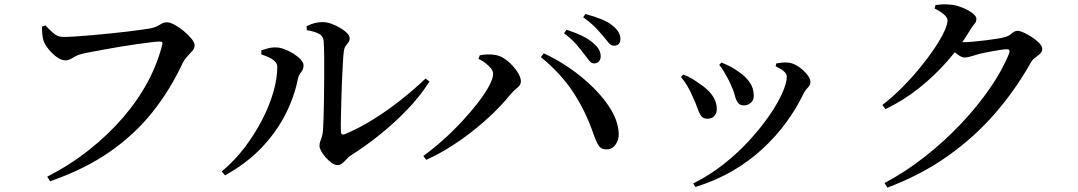

<svg xmlns="http://www.w3.org/2000/svg" viewBox="-20 -803 4930 878"><path d="M196 5Q301 -49 388 -118Q475 -187 543 -266Q611 -345 656 -429.5Q701 -514 722 -599Q724 -607 721 -610Q718 -613 711 -613Q697 -613 669 -609.5Q641 -606 605 -601Q569 -596 530.5 -589.5Q492 -583 456 -576.5Q420 -570 391.5 -564.5Q363 -559 349 -555Q331 -550 313 -538.5Q295 -527 279 -527Q260 -527 239 -542.5Q218 -558 201 -579.5Q184 -601 179 -617Q175 -632 173.5 -646.5Q172 -661 172 -681L188 -687Q205 -668 224.5 -651Q244 -634 271 -634Q288 -634 320.5 -636Q353 -638 394.5 -641.5Q436 -645 479 -649.5Q522 -654 561.5 -658.5Q601 -663 630.5 -667.5Q660 -672 672 -674Q690 -678 701 -684.5Q712 -691 721.5 -696Q731 -701 743 -701Q758 -701 779 -689.5Q800 -678 821 -660.5Q842 -643 856 -625.5Q870 -608 870 -596Q870 -582 859.5 -570Q849 -558 836.5 -545Q824 -532 816 -516Q759 -393 677 -290Q595 -187 480 -107.5Q365 -28 209 26Z M1523 -48Q1511 -48 1497 -58Q1483 -68 1470 -82.5Q1457 -97 1449 -111.5Q1441 -126 1441 -136Q1441 -146 1444 -154.5Q1447 -163 1451 -175Q1455 -187 1457 -206Q1458 -222 1459.5 -259Q1461 -296 1461.5 -345Q1462 -394 1462.5 -445.5Q1463 -497 1462.5 -542Q1462 -587 1460 -616Q1459 -637 1439.5 -648Q1420 -659 1383 -665L1382 -683Q1404 -694 1421 -698Q1438 -702 1456 -702Q1474 -702 1495 -694.5Q1516 -687 1535.5 -675.5Q1555 -664 1567 -651.5Q1579 -639 1579 -628Q1579 -616 1573 -609Q1567 -602 1560.5 -592.5Q1554 -583 1552 -566Q1550 -551 1548 -516Q1546 -481 1544 -437Q1542 -393 1541 -347.5Q1540 -302 1539 -263.5Q1538 -225 1539 -203Q1539 -182 1558 -190Q1621 -216 1686 -256.5Q1751 -297 1812.5 -345.5Q1874 -394 1926 -444L1944 -430Q1902 -364 1843 -302.5Q1784 -241 1718 -188Q1652 -135 1587 -94Q1575 -87 1565.5 -76Q1556 -65 1545.5 -56.5Q1535 -48 1523 -48ZM994 -19Q1053 -68 1099.5 -129.5Q1146 -191 1179.5 -256.5Q1213 -322 1230.5 -383.5Q1248 -445 1248 -496Q1248 -512 1236.5 -523Q1225 -534 1208 -541.5Q1191 -549 1175 -554V-573Q1190 -578 1207.5 -582.5Q1225 -587 1244 -586Q1260 -586 1281 -578Q1302 -570 1322 -557.5Q1342 -545 1355 -531Q1368 -517 1368 -504Q1368 -486 1357 -473Q1346 -460 1342 -441Q1326 -360 1285 -279.5Q1244 -199 1176 -127.5Q1108 -56 1009 -1Z M2696 -513Q2684 -513 2674.5 -525.5Q2665 -538 2651 -556Q2636 -576 2615 -600.5Q2594 -625 2559 -651L2571 -667Q2611 -654 2643 -638.5Q2675 -623 2696 -603Q2714 -587 2720.5 -573.5Q2727 -560 2727 -545Q2727 -531 2718.5 -522Q2710 -513 2696 -513ZM1916 -90Q1959 -121 2004.5 -161.5Q2050 -202 2091 -246Q2132 -290 2164.5 -332Q2197 -374 2216 -409Q2235 -444 2235 -465Q2235 -478 2225 -490.5Q2215 -503 2200 -514.5Q2185 -526 2168 -534L2174 -550Q2187 -553 2206 -554Q2225 -555 2243 -552Q2265 -549 2285.5 -535.5Q2306 -522 2323.5 -503Q2341 -484 2351.5 -465Q2362 -446 2362 -431Q2362 -414 2345.5 -401.5Q2329 -389 2314 -371Q2281 -330 2238 -288Q2195 -246 2144.5 -206Q2094 -166 2039.5 -131.5Q1985 -97 1929 -72ZM2754 -120Q2729 -119 2717 -138.5Q2705 -158 2693 -193Q2657 -297 2600 -383Q2543 -469 2453 -542L2467 -559Q2526 -532 2585 -491.5Q2644 -451 2693.5 -402Q2743 -353 2774 -301.5Q2805 -250 2809 -199Q2811 -177 2804 -159Q2797 -141 2784.5 -130.5Q2772 -120 2754 -120ZM2788 -594Q2774 -594 2764 -606.5Q2754 -619 2739 -637Q2723 -656 2703.5 -676.5Q2684 -697 2647 -724L2657 -739Q2698 -728 2730 -715Q2762 -702 2781 -686Q2800 -671 2808.5 -656Q2817 -641 2817 -625Q2817 -610 2809.5 -602Q2802 -594 2788 -594Z M3150 36Q3226 -2 3291.5 -54Q3357 -106 3409.5 -164Q3462 -222 3500 -277.5Q3538 -333 3558 -379Q3578 -425 3578 -452Q3578 -465 3565 -476.5Q3552 -488 3527 -500L3530 -513Q3541 -515 3555.5 -516.5Q3570 -518 3582 -517Q3599 -516 3617.5 -506.5Q3636 -497 3651.5 -483Q3667 -469 3676.5 -454.5Q3686 -440 3686 -428Q3686 -414 3673.5 -401.5Q3661 -389 3653 -372Q3623 -309 3577 -245.5Q3531 -182 3470 -125Q3409 -68 3331.5 -22.5Q3254 23 3160 52ZM3214 -260Q3195 -260 3185.5 -274Q3176 -288 3168.5 -310.5Q3161 -333 3148 -360Q3136 -389 3122.5 -411Q3109 -433 3094 -451L3105 -462Q3127 -454 3146.5 -442Q3166 -430 3179 -420Q3217 -396 3237.5 -366.5Q3258 -337 3258 -305Q3258 -286 3247 -273Q3236 -260 3214 -260ZM3382 -321Q3363 -321 3354 -334Q3345 -347 3339.5 -369Q3334 -391 3321 -418Q3315 -432 3306 -448.5Q3297 -465 3287.5 -480.5Q3278 -496 3269 -506L3279 -517Q3302 -508 3321 -498Q3340 -488 3359 -474Q3389 -454 3408 -427Q3427 -400 3427 -365Q3427 -344 3413 -332.5Q3399 -321 3382 -321Z M4025 34Q4121 -17 4210 -87Q4299 -157 4375 -237.5Q4451 -318 4508 -401Q4565 -484 4595 -560Q4601 -578 4585 -578Q4577 -578 4559 -575.5Q4541 -573 4519.5 -569Q4498 -565 4478 -561Q4458 -557 4447 -553Q4431 -549 4417.5 -544.5Q4404 -540 4391 -540Q4378 -540 4360.5 -553Q4343 -566 4324 -582L4341 -614Q4357 -612 4367.5 -611Q4378 -610 4388 -610Q4403 -610 4430 -612.5Q4457 -615 4486.5 -618.5Q4516 -622 4540 -626Q4564 -630 4574 -633Q4594 -638 4606.5 -650Q4619 -662 4634 -662Q4644 -662 4662.5 -653.5Q4681 -645 4700 -632.5Q4719 -620 4732.5 -606Q4746 -592 4746 -579Q4746 -566 4736.5 -557.5Q4727 -549 4714.5 -540Q4702 -531 4694 -517Q4623 -391 4529 -283Q4435 -175 4313.5 -89Q4192 -3 4038 55ZM4015 -323Q4063 -360 4107 -404.5Q4151 -449 4188.5 -495Q4226 -541 4254 -583Q4282 -625 4297.5 -658Q4313 -691 4313 -709Q4313 -723 4296 -737.5Q4279 -752 4254 -764L4258 -780Q4272 -782 4287.5 -783Q4303 -784 4324 -782Q4352 -780 4380 -768.5Q4408 -757 4426.5 -743Q4445 -729 4445 -717Q4445 -703 4436.5 -694Q4428 -685 4416 -665Q4373 -593 4313.5 -525Q4254 -457 4182.5 -400Q4111 -343 4029 -304Z"/></svg>

Font: Noto Serif SC ExtraLight SemiBold
Style: Regular
Weight: 600
Version: Version 2.002-H1;hotconv 1.1.0;makeotfexe 2.6.0